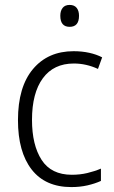

<svg xmlns="http://www.w3.org/2000/svg" viewBox="-20 -750 462 780"><path d="M270 10Q164 10 108.5 -61.5Q53 -133 53 -262Q53 -397 114 -469.5Q175 -542 279 -542Q313 -542 342.5 -535.5Q372 -529 395 -517L378 -470Q330 -492 280 -492Q198 -492 154 -432Q110 -372 110 -263Q110 -161 149 -100.5Q188 -40 272 -40Q305 -40 334.5 -47Q364 -54 390 -65V-15Q366 -4 335.5 3Q305 10 270 10ZM263 -730Q282 -730 291.5 -718Q301 -706 301 -686Q301 -641 263 -641Q225 -641 225 -686Q225 -706 234.5 -718Q244 -730 263 -730Z"/></svg>

Font: Noto Sans Arabic SemCond Light
Style: Regular
Weight: 300
Width: 4
Designer: Monotype Design Team, Nadine Chahine, Nizar Qandah and Khaled Hosny
Foundry: Monotype Imaging Inc.
Version: Version 2.012; ttfautohint (v1.8.4.7-5d5b)